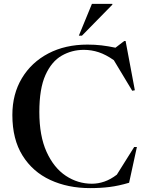

<svg xmlns="http://www.w3.org/2000/svg" viewBox="-20 -955 754 986"><path d="M452 -11.5Q484 -11.5 516 -22.5Q548 -33.5 580 -58L669 -200H683L643 -16.5Q589 -0.5 543 5.2Q497 11 442.5 11Q328.5 11 238.2 -30.8Q148 -72.5 95.8 -156Q43.5 -239.5 43.5 -364.5Q43.5 -472 92.5 -553.5Q141.5 -635 228.2 -680.5Q315 -726 429 -726Q467.5 -726 501.5 -722Q535.5 -718 573 -710L618 -744.5H625L672.5 -491.5L659 -489L564.5 -646Q524 -674.5 486.8 -686.8Q449.5 -699 410.5 -699Q349 -699 297 -669.2Q245 -639.5 213.5 -569.8Q182 -500 182 -380Q182 -257 219.2 -175Q256.5 -93 318 -52.2Q379.5 -11.5 452 -11.5ZM385 -772 452 -935H557V-931L401 -772Z"/></svg>

Font: Newsreader Display Medium
Style: Regular
Weight: 500
Designer: Hugues Gentile
Foundry: Production Type
Version: Version 1.001